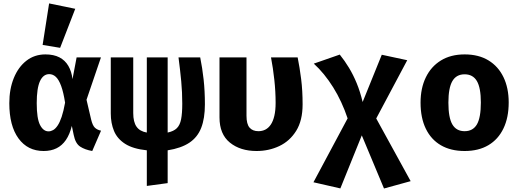

<svg xmlns="http://www.w3.org/2000/svg" viewBox="-20 -867 3040 1124"><path d="M246 -548.5Q294.5 -548.5 327.8 -531.2Q361 -514 380 -481.5Q399 -449 404.5 -404L428.5 -531H571L486.5 -283L513.5 -167.5Q522 -132 535.8 -119.2Q549.5 -106.5 571.5 -102L520 17Q477 9.5 449.2 -8.8Q421.5 -27 411.5 -77L400.5 -130Q388 -80 365.8 -47.5Q343.5 -15 311 1Q278.5 17 235.5 17Q142 17 88.2 -56.8Q34.5 -130.5 34.5 -263Q34.5 -345.5 60.8 -410Q87 -474.5 134.5 -511.5Q182 -548.5 246 -548.5ZM268 -433Q233 -433 214 -391.8Q195 -350.5 195 -263Q195 -173.5 214.2 -135.8Q233.5 -98 264 -98Q277.5 -98 291 -105.5Q304.5 -113 317.2 -131.8Q330 -150.5 341 -183.2Q352 -216 361 -266Q351.5 -327 338 -363.8Q324.5 -400.5 307.2 -416.8Q290 -433 268 -433ZM267.5 -847 420.5 -815.5 332 -587 229.5 -604Z M961.5 -531V-91Q997 -98.5 1015.2 -116.5Q1033.5 -134.5 1040.2 -168.8Q1047 -203 1047 -260Q1047 -327 1041 -390.8Q1035 -454.5 1025 -531H1152Q1164.5 -470 1172 -402Q1179.5 -334 1179.5 -256Q1179.5 -174 1158 -118.8Q1136.5 -63.5 1088.5 -31.5Q1040.5 0.5 961.5 13V205L839.5 221.5V13Q758.5 4.5 712.5 -25Q666.5 -54.5 647.5 -100.2Q628.5 -146 628.5 -202.5V-531H760V-205Q760 -153 779.2 -125.5Q798.5 -98 839.5 -91V-531Z M1722.5 -531Q1734.5 -471.5 1743 -404Q1751.5 -336.5 1751.5 -256Q1751.5 -161.5 1714 -101.2Q1676.5 -41 1615.2 -12Q1554 17 1482 17Q1386.5 17 1325.8 -32.2Q1265 -81.5 1265 -179.5V-531H1423V-189.5Q1423 -140.5 1441 -119.8Q1459 -99 1493 -99Q1515 -99 1533.2 -108.2Q1551.5 -117.5 1565 -137.2Q1578.5 -157 1586 -188.8Q1593.5 -220.5 1593.5 -265Q1593.5 -330.5 1586 -399.5Q1578.5 -468.5 1566.5 -531Z M1969 -547.5Q1998 -511.5 2023 -470.2Q2048 -429 2068.2 -379.8Q2088.5 -330.5 2103 -270L2182.5 -173.5L2384 193.5L2228 236.5L2098 -74.5L2015 -174Q1998.5 -223.5 1977.2 -269.2Q1956 -315 1930.5 -355.8Q1905 -396.5 1876.5 -431.5Q1848 -466.5 1817 -494.5ZM2215 -546.5 2364 -514.5 2182.5 -173.5 2098 -74.5 1972.5 236 1815 200 2015 -174 2103 -270Z M2700 -548.5Q2782 -548.5 2839.5 -513.5Q2897 -478.5 2927.5 -415.2Q2958 -352 2958 -267Q2958 -178.5 2927.2 -114.8Q2896.5 -51 2839 -17Q2781.5 17 2700 17Q2619 17 2561.2 -16.5Q2503.5 -50 2472.8 -113.5Q2442 -177 2442 -266Q2442 -350.5 2472.8 -414Q2503.5 -477.5 2561.2 -513Q2619 -548.5 2700 -548.5ZM2700 -432Q2651.5 -432 2628.2 -392.2Q2605 -352.5 2605 -266Q2605 -178 2628.2 -138.5Q2651.5 -99 2700 -99Q2748.5 -99 2771.8 -138.5Q2795 -178 2795 -267Q2795 -353 2771.8 -392.5Q2748.5 -432 2700 -432Z"/></svg>

Font: Fira Code Light
Style: Bold
Weight: 700
Monospace: yes
Version: Version 5.002